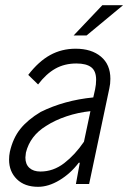

<svg xmlns="http://www.w3.org/2000/svg" viewBox="-20 -710 495 741"><path d="M406 -406Q406 -386 402 -369L324 0H273L288 -82H284Q252 -40 209.5 -14.5Q167 11 127 11Q75 11 45 -18.5Q15 -48 15 -94Q15 -109 18 -124Q30 -177 58.5 -212.5Q87 -248 137 -278Q228 -323 340 -334L347 -365Q351 -384 351 -402Q351 -436 332 -450.5Q313 -465 275 -465Q229 -465 193.5 -445Q158 -425 127 -384L89 -421Q129 -473 173.5 -497.5Q218 -522 272 -522Q333 -522 369.5 -491.5Q406 -461 406 -406ZM304 -163 329 -281Q281 -276 236.5 -261Q192 -246 158 -224Q96 -186 80 -121Q78 -107 78 -102Q78 -76 93.5 -62Q109 -48 136 -48Q186 -48 228 -80.5Q270 -113 304 -163ZM375 -690H455L314 -573H264Z"/></svg>

Font: Decalotype Light Italic
Style: Regular
Weight: 300
Italic angle: -12°
Designer: Alfredo Marco Pradil
Foundry: Alfredo Marco Pradil
Version: Version 1.0